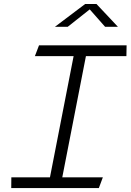

<svg xmlns="http://www.w3.org/2000/svg" viewBox="-20 -962 668 982"><path d="M37.5 0H485.5L506 -55H298.5L419.5 -675H626.5L627.5 -730H179.5L158.5 -675H356.5L235.5 -55H38ZM261 -825H326.5L439 -914L517.5 -825H583L473.5 -941.5H415.5Z"/></svg>

Font: Monaspace Krypton ExtraLight
Style: Italic
Weight: 200
Italic angle: -11°
Designer: Riley Cran & the Lettermatic Team
Foundry: Lettermatic
Version: Version 1.101 (Monaspace Krypton)